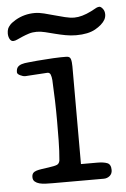

<svg xmlns="http://www.w3.org/2000/svg" viewBox="-65 -636 439 671"><g transform="rotate(-5 154.5 -300.0)"><path d="M197 -58H254Q276 -58 289 -53Q302 -48 302 -28Q302 -15 293 -7.5Q284 0 272 0H93Q81 0 68.5 -0.5Q56 -1 46.5 -3.5Q37 -6 30.5 -11.5Q24 -17 24 -27Q24 -36 28 -41Q32 -46 40 -48.5Q48 -51 58.5 -52.5Q69 -54 83 -56Q105 -59 113 -62.5Q121 -66 123 -77Q126 -109 126.5 -146.5Q127 -184 127 -213Q127 -251 126 -286Q125 -321 123 -359Q122 -371 119 -378.5Q116 -386 108 -386Q104 -386 92.5 -385Q81 -384 68.5 -383.5Q56 -383 45 -382Q34 -381 30 -381Q22 -381 12 -386Q2 -391 2 -397Q2 -409 7 -415Q12 -421 21.5 -424Q31 -427 44.5 -428Q58 -429 75 -431Q88 -432 103 -433Q118 -434 132.5 -435Q147 -436 159 -436Q171 -436 179 -436Q191 -436 194 -426.5Q197 -417 197 -401ZM-15 -552Q-13 -557 -7 -564Q-1 -571 14 -580Q45 -598 82 -598Q97 -598 114.5 -593.5Q132 -589 150 -584Q168 -579 186 -574.5Q204 -570 219 -570Q245 -570 279 -587Q293 -595 298.5 -597.5Q304 -600 309 -600Q314 -600 320.5 -592Q327 -584 327 -572Q327 -562 322 -553Q312 -536 287 -522Q262 -508 220 -508Q201 -508 182.5 -511.5Q164 -515 146.5 -519.5Q129 -524 113 -528Q97 -532 83 -532Q68 -532 55.5 -528Q43 -524 32.5 -519.5Q22 -515 13.5 -511Q5 -507 -1 -507Q-9 -507 -13.5 -515.5Q-18 -524 -18 -535Q-18 -544 -15 -552Z"/></g></svg>

Font: Life Savers
Style: Bold
Weight: 700
Designer: Pablo Impallari, Rodrigo Fuenzalida, Brenda Gallo
Foundry: Pablo Impallari, Rodrigo Fuenzalida, Brenda Gallo
Version: Version 3.001; ttfautohint (v0.95) -l 8 -r 50 -G 200 -x 14 -